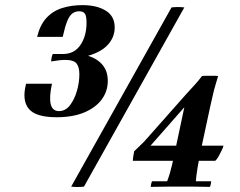

<svg xmlns="http://www.w3.org/2000/svg" viewBox="-20 -729 939 750"><path d="M401 -413Q401 -372 377 -340Q353 -308 308.5 -289.5Q264 -271 201 -271Q119 -271 92 -304.5Q65 -338 82 -402H183Q160 -295 210 -295Q236 -295 253.5 -318Q271 -341 280.5 -374Q290 -407 290 -439Q290 -467 279 -481Q268 -495 234 -495Q215 -495 180 -489Q180 -496 181.5 -503.5Q183 -511 186 -518H226Q270 -518 294 -553Q318 -588 318 -640Q318 -668 311 -676.5Q304 -685 289 -685Q275 -685 263.5 -677Q252 -669 243 -647.5Q234 -626 225 -585H125Q136 -631 161 -658.5Q186 -686 222.5 -697.5Q259 -709 302 -709Q358 -709 393 -687.5Q428 -666 428 -622Q428 -584 402 -555Q376 -526 324 -511Q360 -500 380.5 -475.5Q401 -451 401 -413ZM700 -700 308 0Q282 3 258 0L650 -700Q676 -703 700 -700ZM805 -21Q805 -17 803.5 -10Q802 -3 800 1Q765 0 736.5 0Q708 0 685 0Q664 0 635 0Q606 0 569 1Q569 -4 570.5 -10.5Q572 -17 574 -21H633Q640 -40 644 -54Q648 -68 652 -84.5Q656 -101 661 -126L700 -310L568 -160H853Q852 -154 846 -141.5Q840 -129 833.5 -117.5Q827 -106 821 -101H499Q499 -110 501 -120.5Q503 -131 504 -138Q520 -154 531 -164Q542 -174 553 -187L708 -362Q727 -383 741 -398Q755 -413 769 -432Q775 -433 787.5 -433Q800 -433 813.5 -433Q827 -433 832 -432Q827 -414 822 -398Q817 -382 812.5 -362.5Q808 -343 801 -312L761 -126Q756 -100 751.5 -72.5Q747 -45 745 -21Z"/></svg>

Font: Poltawski Nowy SemiBold
Style: Italic
Weight: 600
Italic angle: -12°
Version: Version 1.001;gftools[0.9.25]